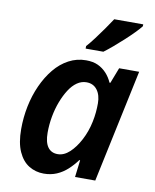

<svg xmlns="http://www.w3.org/2000/svg" viewBox="-86 -832 730 907"><g transform="rotate(10 278.5 -378.0)"><path d="M186 10Q147 10 115 -9.5Q83 -29 64 -71Q45 -113 45 -179Q45 -235 56 -289Q67 -343 88.5 -390.5Q110 -438 140 -474.5Q170 -511 208.5 -531.5Q247 -552 291 -552Q325 -552 348.5 -541Q372 -530 389.5 -511Q407 -492 418 -467H422L451 -542H547L432 0H335L345 -82H341Q322 -56 299 -35Q276 -14 248 -2Q220 10 186 10ZM235 -92Q265 -92 292 -117Q319 -142 340.5 -183Q362 -224 372 -272Q377 -296 379 -318Q381 -340 381 -361Q381 -401 362.5 -425.5Q344 -450 311 -450Q287 -450 266 -435.5Q245 -421 228 -394.5Q211 -368 198 -334Q185 -300 178 -261.5Q171 -223 171 -184Q171 -138 187.5 -115Q204 -92 235 -92ZM279 -618Q296 -637 315.5 -663Q335 -689 354 -716Q373 -743 388 -766H527V-757Q517 -744 497.5 -724Q478 -704 454 -682Q430 -660 406.5 -640Q383 -620 364 -606H279Z"/></g></svg>

Font: Noto Sans Display SemiBold
Style: Italic
Weight: 600
Italic angle: -12°
Designer: Monotype Design Team
Foundry: Monotype Imaging Inc.
Version: Version 2.003